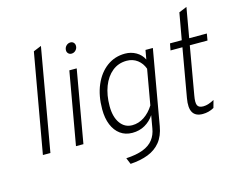

<svg xmlns="http://www.w3.org/2000/svg" viewBox="-122 -909 1622 1309"><g transform="rotate(-15 689.0 -254.5)"><path d="M84 0 207.5 -699 263.5 -722 137 0Z M317.5 0 407.5 -511H459.5L370 0ZM451.5 -617Q438.5 -617 429.5 -626Q420.5 -635 420.5 -648.5Q420.5 -667 433.2 -680Q446 -693 463.5 -693Q477 -693 485.8 -684Q494.5 -675 494.5 -660.5Q494.5 -643 482 -630Q469.5 -617 451.5 -617Z M646 213 627.5 168.5Q700 164.5 746.8 146.5Q793.5 128.5 819 96Q844.5 63.5 852 17L867.5 -71.5Q842 -33 802.8 -10.5Q763.5 12 713.5 12Q664.5 12 629 -13.8Q593.5 -39.5 574.2 -86.2Q555 -133 555 -196Q555 -292.5 586.5 -366.2Q618 -440 674 -481.5Q730 -523 803 -523Q845 -523 880.5 -502.8Q916 -482.5 933.5 -446.5L945 -511H997L904.5 16Q893 83 859.2 124.8Q825.5 166.5 771.8 187.5Q718 208.5 646 213ZM726 -38.5Q771 -38.5 810.5 -64.5Q850 -90.5 879 -137L922.5 -384.5Q908.5 -424.5 876.5 -448.8Q844.5 -473 801.5 -473Q742.5 -473 699.5 -438.2Q656.5 -403.5 633 -342.8Q609.5 -282 609.5 -203.5Q609.5 -128 641.2 -83.2Q673 -38.5 726 -38.5Z M1210 12Q1159.5 12 1140.2 -21Q1121 -54 1133 -121L1193 -463.5H1109L1118 -511H1201L1234.5 -699L1290.5 -722L1253.5 -511H1378L1370 -463.5H1245L1186 -124.5Q1177 -75.5 1186.2 -56.5Q1195.5 -37.5 1227 -37.5Q1245 -37.5 1264.2 -43.8Q1283.5 -50 1304.5 -61.5L1290 -9Q1253 12 1210 12Z"/></g></svg>

Font: Overpass ExtraLight
Style: Italic
Weight: 250
Italic angle: -10°
Designer: Delve Withrington, Dave Bailey, Thomas Jockin
Foundry: Delve Fonts LLC
Version: Version 4.000